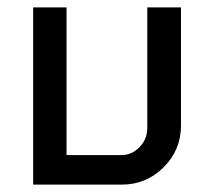

<svg xmlns="http://www.w3.org/2000/svg" viewBox="-20 -500 580 520"><path d="M470.2 -160.2Q470.2 -93.8 423.1 -46.9Q376 0 310.1 0H69.8V-480H160.2V-80.1H310.1Q336.9 -80.1 357.9 -101.6Q378.9 -123 378.9 -153.8V-480H470.2Z"/></svg>

Font: Laconic
Style: Regular
Weight: 400
Designer: Robby Woodard
Version: Version 1.000